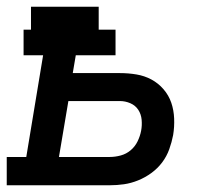

<svg xmlns="http://www.w3.org/2000/svg" viewBox="-29 -550 649 570"><path d="M-9 0V-84H49L99 -386H41V-462H63V-530H264V-462H314V-386H196L187 -333H327Q352 -333 376 -329Q400 -325 420.5 -314Q441 -303 456.5 -285Q472 -267 479.5 -245Q487 -223 488 -198Q489 -173 485 -149Q481 -128 473.5 -107Q466 -86 452.5 -68Q439 -50 420.5 -36.5Q402 -23 381 -14.5Q360 -6 339 -3Q318 0 297 0ZM146 -84H297Q313 -84 329.5 -88.5Q346 -93 359 -104Q372 -115 379.5 -130.5Q387 -146 390 -162Q393 -178 391.5 -194.5Q390 -211 381.5 -224Q373 -237 358 -243.5Q343 -250 327 -250H174Z"/></svg>

Font: Iosevka Curly Slab MdExObl
Style: Regular
Weight: 500
Width: 7
Italic angle: -9°
Monospace: yes
Designer: Belleve Invis
Foundry: Belleve Invis
Version: Version 11.1.0; ttfautohint (v1.8.3)